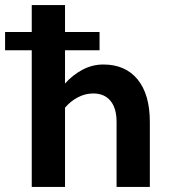

<svg xmlns="http://www.w3.org/2000/svg" viewBox="-60 -736 665 756"><path d="M196 -716V-610H332V-538H196V-407Q225 -440 264 -461Q303 -482 347 -482Q434 -482 482 -423Q530 -364 530 -256V0H399V-256Q399 -310 375 -339Q351 -368 307 -368Q276 -368 247 -353Q218 -338 196 -312V0H65V-538H-40V-610H65V-716Z"/></svg>

Font: Madhuban SemiBold
Style: Regular
Weight: 600
Designer: jaikishan Patel
Foundry: MagicType
Version: Version 1.000